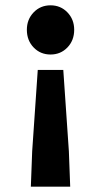

<svg xmlns="http://www.w3.org/2000/svg" viewBox="-20 -528 380 722"><path d="M96 174 101 41 122 -265H218L239 41L244 174ZM170 -323Q132 -323 106.5 -349.5Q81 -376 81 -416Q81 -455 106.5 -481.5Q132 -508 170 -508Q208 -508 233.5 -481.5Q259 -455 259 -416Q259 -376 233.5 -349.5Q208 -323 170 -323Z"/></svg>

Font: Font
Style: ¶
Weight: 700
Designer: Paul D. Hunt
Foundry: Adobe Systems Incorporated
Version: Version 3.000